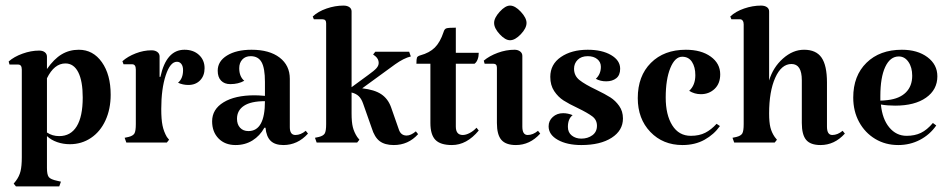

<svg xmlns="http://www.w3.org/2000/svg" viewBox="-20 -510 3395 687"><path d="M376 -171Q376 -120 357.5 -79.5Q339 -39 305.5 -16.5Q272 6 230 6Q206 6 184.5 -1.5Q163 -9 148 -23V91Q148 115 154.5 123.5Q161 132 185 137L198 140L192 157H37L29 147L37 137Q49 121 53.5 102.5Q58 84 58 53V-261Q58 -279 45 -279H14L11 -290Q30 -307 60.5 -318Q91 -329 120 -329Q133 -329 140.5 -323Q148 -317 148 -307V-263Q173 -299 200.5 -315.5Q228 -332 262 -332Q313 -332 344.5 -287.5Q376 -243 376 -171ZM276 -161Q276 -220 260 -251.5Q244 -283 214 -283Q174 -283 148 -230V-36Q167 -23 192 -23Q233 -23 254.5 -58Q276 -93 276 -161Z M712 -266Q712 -239 696 -222.5Q680 -206 654 -206Q634 -206 617 -214Q635 -229 635 -259Q635 -273 629 -281Q623 -289 613 -289Q589 -289 573 -240.5Q557 -192 557 -120Q557 -83 561.5 -61Q566 -39 577 -20L585 -10L577 0H432L426 -17L440 -20Q456 -24 461 -32.5Q466 -41 466 -66V-261Q466 -280 453 -280H422L418 -291Q437 -308 465.5 -319Q494 -330 522 -330Q535 -330 543 -324Q551 -318 551 -308V-235H554Q575 -332 640 -332Q672 -332 692 -313.5Q712 -295 712 -266Z M804 -209Q783 -209 771 -221.5Q759 -234 759 -257Q759 -291 792.5 -311.5Q826 -332 880 -332Q944 -332 980.5 -304Q1017 -276 1017 -228V-55Q1017 -27 1037 -27Q1056 -27 1074 -42L1082 -32Q1045 9 994 9Q964 9 948.5 -6Q933 -21 930 -53H926Q910 -24 883.5 -7.5Q857 9 823 9Q785 9 762 -14.5Q739 -38 739 -76Q739 -119 780 -144Q821 -169 891 -169Q904 -169 928 -167V-217Q928 -266 916 -287.5Q904 -309 877 -309Q858 -309 847 -297Q836 -285 836 -266Q836 -236 854 -221Q833 -209 804 -209ZM928 -148Q878 -148 853 -131.5Q828 -115 828 -85Q828 -65 839 -53Q850 -41 869 -41Q928 -41 928 -148Z M1476 -30Q1441 9 1389 9Q1357 9 1338.5 -5Q1320 -19 1310 -52L1279 -140Q1273 -157 1263.5 -166Q1254 -175 1238 -179V-104Q1238 -73 1242.5 -55Q1247 -37 1258 -20L1266 -10L1258 0H1113L1107 -17L1121 -20Q1137 -24 1142 -32.5Q1147 -41 1147 -66V-427Q1147 -441 1134 -441H1103L1099 -451Q1118 -469 1148.5 -479.5Q1179 -490 1209 -490Q1222 -490 1230 -484.5Q1238 -479 1238 -469V-198L1298 -242Q1319 -257 1327 -266Q1335 -275 1335 -285Q1335 -299 1323 -309L1315 -315L1323 -325H1444L1450 -308Q1425 -302 1394 -280L1276 -194Q1320 -189 1344 -173Q1368 -157 1379 -127L1407 -47Q1414 -25 1435 -25Q1450 -25 1468 -40Z M1520 -70V-282H1470Q1470 -299 1472 -304Q1474 -309 1484 -312Q1517 -321 1536 -340Q1555 -359 1567 -395Q1570 -406 1577 -408.5Q1584 -411 1611 -411V-321H1693Q1693 -308 1689 -297.5Q1685 -287 1678 -282H1611V-57Q1611 -27 1636 -27Q1647 -27 1660.5 -34Q1674 -41 1685 -53L1693 -43Q1650 9 1597 9Q1556 9 1538 -9.5Q1520 -28 1520 -70Z M1868 -27Q1887 -27 1905 -42L1913 -32Q1876 9 1826 9Q1790 9 1774 -9.5Q1758 -28 1758 -70V-268Q1758 -282 1745 -282H1714L1711 -293Q1731 -310 1761 -321Q1791 -332 1821 -332Q1833 -332 1841 -326Q1849 -320 1849 -310V-57Q1849 -27 1868 -27ZM1805 -490Q1823 -490 1843.5 -468Q1864 -446 1864 -428Q1864 -409 1843.5 -387.5Q1823 -366 1805 -366Q1788 -366 1768 -387.5Q1748 -409 1748 -428Q1748 -446 1768 -468Q1788 -490 1805 -490Z M2113 -189Q2146 -173 2164 -161.5Q2182 -150 2195.5 -131Q2209 -112 2209 -86Q2209 -43 2168.5 -17Q2128 9 2060 9Q2009 9 1976 -9.5Q1943 -28 1943 -58Q1943 -78 1958 -91.5Q1973 -105 1995 -105Q2012 -105 2029 -98Q2012 -85 2012 -56Q2012 -36 2026 -25Q2040 -14 2060 -14Q2083 -14 2099.5 -26Q2116 -38 2116 -60Q2116 -81 2099.5 -93.5Q2083 -106 2048 -123Q2016 -138 1996.5 -150.5Q1977 -163 1963 -184Q1949 -205 1949 -235Q1949 -280 1987 -306Q2025 -332 2083 -332Q2134 -332 2166.5 -313Q2199 -294 2199 -264Q2199 -241 2185 -230Q2171 -219 2149 -219Q2128 -219 2112 -228Q2130 -245 2130 -271Q2130 -288 2117 -298.5Q2104 -309 2083 -309Q2060 -309 2047 -296Q2034 -283 2034 -264Q2034 -239 2053.5 -223.5Q2073 -208 2113 -189Z M2488 -173Q2465 -173 2446 -185Q2468 -205 2468 -241Q2468 -270 2456 -288.5Q2444 -307 2421 -307Q2395 -307 2378.5 -266.5Q2362 -226 2362 -161Q2362 -99 2385.5 -61.5Q2409 -24 2452 -24Q2482 -24 2503.5 -35Q2525 -46 2544 -67L2556 -59Q2535 -29 2501 -10Q2467 9 2422 9Q2352 9 2307 -38Q2262 -85 2262 -159Q2262 -238 2309 -285Q2356 -332 2434 -332Q2489 -332 2523 -307.5Q2557 -283 2557 -244Q2557 -211 2537 -192Q2517 -173 2488 -173Z M2958 -27Q2977 -27 2995 -42L3003 -32Q2966 9 2916 9Q2880 9 2864.5 -9.5Q2849 -28 2849 -70V-223Q2849 -281 2812 -281Q2776 -281 2754 -232Q2732 -183 2732 -104Q2732 -73 2736.5 -54.5Q2741 -36 2752 -20L2760 -10L2752 0H2607L2601 -17L2615 -20Q2631 -24 2636 -32.5Q2641 -41 2641 -66V-423Q2641 -431 2637.5 -436Q2634 -441 2628 -441H2597L2593 -451Q2612 -469 2642.5 -479.5Q2673 -490 2703 -490Q2716 -490 2724 -484.5Q2732 -479 2732 -469V-222Q2746 -269 2781.5 -300.5Q2817 -332 2857 -332Q2900 -332 2919.5 -304Q2939 -276 2939 -215V-57Q2939 -27 2958 -27Z M3318 -70 3330 -61Q3307 -28 3271.5 -9.5Q3236 9 3194 9Q3148 9 3111.5 -13Q3075 -35 3054 -73.5Q3033 -112 3033 -161Q3033 -239 3080.5 -285.5Q3128 -332 3207 -332Q3263 -332 3298.5 -305.5Q3334 -279 3334 -237Q3334 -189 3293.5 -160.5Q3253 -132 3183 -132Q3155 -132 3132 -136Q3137 -84 3162 -54Q3187 -24 3224 -24Q3253 -24 3275 -34.5Q3297 -45 3318 -70ZM3130 -166V-150Q3141 -150 3157 -152Q3199 -157 3221.5 -179.5Q3244 -202 3244 -239Q3244 -269 3230.5 -288.5Q3217 -308 3196 -308Q3165 -308 3147.5 -270.5Q3130 -233 3130 -166Z"/></svg>

Font: Katibeh
Style: Regular
Weight: 400
Designer: Arabic design by Kourosh Beigpour, Latin design by Eduardo Tunni, engineering by Lasse Fister
Version: Version 1.0010g